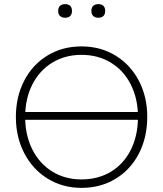

<svg xmlns="http://www.w3.org/2000/svg" viewBox="-20 -903 791 931"><path d="M57 -336Q57 -434 97.5 -512Q138 -590 210.5 -634Q283 -678 375 -678Q467 -678 539.5 -634Q612 -590 653 -512Q694 -434 694 -337Q694 -236 653 -157.5Q612 -79 539.5 -35.5Q467 8 375 8Q284 8 211.5 -36.5Q139 -81 98 -159.5Q57 -238 57 -336ZM649 -336Q649 -424 614.5 -492.5Q580 -561 518 -599Q456 -637 375 -637Q295 -637 233 -599Q171 -561 136.5 -492.5Q102 -424 102 -336Q102 -248 136.5 -179Q171 -110 233 -71.5Q295 -33 375 -33Q456 -33 518 -70.5Q580 -108 614.5 -177Q649 -246 649 -336ZM91 -360H666V-322H91ZM423 -850Q423 -866 432 -874.5Q441 -883 457 -883Q473 -883 481.5 -874.5Q490 -866 490 -850Q490 -834 481.5 -825.5Q473 -817 457 -817Q441 -817 432 -825.5Q423 -834 423 -850ZM262 -850Q262 -866 271 -874.5Q280 -883 296 -883Q312 -883 320.5 -874.5Q329 -866 329 -850Q329 -834 320.5 -825.5Q312 -817 296 -817Q280 -817 271 -825.5Q262 -834 262 -850Z"/></svg>

Font: SN Pro Thin
Style: Regular
Weight: 200
Designer: Tobias Whetton
Foundry: Supernotes
Version: Version 1.003;Glyphs 3.3 (3324)